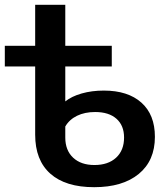

<svg xmlns="http://www.w3.org/2000/svg" viewBox="-23 -762 692 797"><path d="M620 -194Q620 -95 553 -40Q486 15 368 15Q249 15 186 -41Q123 -97 123 -203V-486H-3V-572H123V-742H248V-572H441V-486H248V-341Q274 -362 316 -374Q358 -386 408 -386Q508 -386 564 -336Q620 -286 620 -194ZM492 -191Q492 -241 460.5 -269Q429 -297 372 -297Q329 -297 297 -281.5Q265 -266 248 -237V-191Q248 -138 280.5 -107.5Q313 -77 369 -77Q426 -77 459 -107.5Q492 -138 492 -191Z"/></svg>

Font: Montserrat Alternates SemiBold
Style: Regular
Weight: 600
Designer: Julieta Ulanovsky
Foundry: Julieta Ulanovsky
Version: Version 7.200